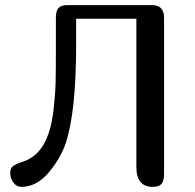

<svg xmlns="http://www.w3.org/2000/svg" viewBox="-20 -729 760 749"><path d="M574 -709Q620 -709 620 -659V-50Q620 -23 610 -11.5Q600 0 576 0Q512 0 512 -77V-656H277V-555Q277 -295 237 -172Q216 -110 169 -55Q122 0 63 0Q45 0 32.5 -16.5Q20 -33 20 -54Q20 -72 30 -80.5Q40 -89 74 -100Q140 -123 169 -207Q183 -247 189.5 -305.5Q196 -364 197 -410.5Q198 -457 198 -552V-659Q198 -686 208 -697.5Q218 -709 242 -709Z"/></svg>

Font: Marmelad
Style: Regular
Weight: 400
Designer: Manvel Shmavonyan
Foundry: Cyreal
Version: Version 1.001;PS 001.001;hotconv 1.0.88;makeotf.lib2.5.64775